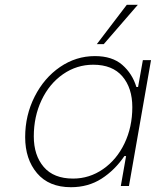

<svg xmlns="http://www.w3.org/2000/svg" viewBox="-20 -776 650 801"><path d="M85 -204Q85 -295 124.5 -373Q164 -451 230.5 -496.5Q297 -542 376 -542Q448 -542 490 -505.5Q532 -469 549 -413H556L576 -525H610L518 0H484L506 -125H499Q459 -66 403.5 -30.5Q348 5 276 5Q184 5 134.5 -53.5Q85 -112 85 -204ZM532 -329Q532 -409 490.5 -457.5Q449 -506 369 -506Q300 -506 243 -466.5Q186 -427 153.5 -358.5Q121 -290 121 -207Q121 -128 162.5 -79.5Q204 -31 285 -31Q353 -31 410 -70.5Q467 -110 499.5 -178Q532 -246 532 -329ZM384 -592 509 -756H555L413 -592Z"/></svg>

Font: Be Vietnam Thin
Style: Italic
Weight: 250
Italic angle: -9°
Designer: Gabriel Lam
Foundry: TypeRant
Version: Version 3.000